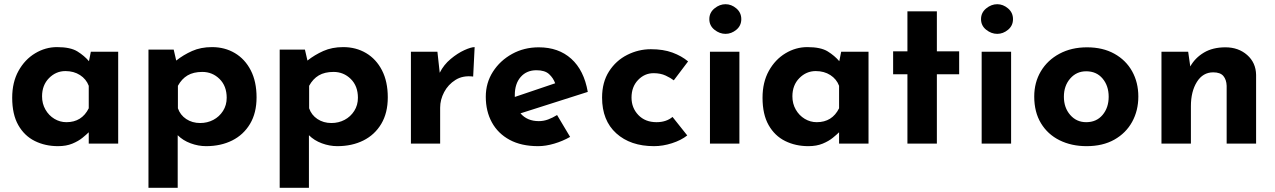

<svg xmlns="http://www.w3.org/2000/svg" viewBox="-20 -683 6065 913"><path d="M256 12Q195 12 145.5 -12.5Q96 -37 67 -88Q38 -139 38 -218Q38 -292 68 -346Q98 -400 147 -429.5Q196 -459 251 -459Q315 -459 348 -438.5Q381 -418 403 -392L412 -437H542V0H402V-54Q392 -44 372.5 -28Q353 -12 324 0Q295 12 256 12ZM296 -102Q369 -102 402 -168V-275Q390 -307 360.5 -326Q331 -345 291 -345Q246 -345 213 -311.5Q180 -278 180 -225Q180 -190 196 -162Q212 -134 238.5 -118Q265 -102 296 -102Z M960 12Q923 12 886.5 -1.5Q850 -15 825 -40V210H686V-447H806L818 -395Q852 -422 893.5 -440.5Q935 -459 988 -459Q1049 -459 1097 -430.5Q1145 -402 1172.5 -348.5Q1200 -295 1200 -220Q1200 -146 1169 -94Q1138 -42 1084 -15Q1030 12 960 12ZM932 -98Q966 -98 994.5 -113Q1023 -128 1040.5 -155.5Q1058 -183 1058 -218Q1058 -274 1024 -307.5Q990 -341 942 -341Q900 -341 872 -324.5Q844 -308 826 -275V-168Q837 -136 865.5 -117Q894 -98 932 -98Z M1584 12Q1547 12 1510.5 -1.5Q1474 -15 1449 -40V210H1310V-447H1430L1442 -395Q1476 -422 1517.5 -440.5Q1559 -459 1612 -459Q1673 -459 1721 -430.5Q1769 -402 1796.5 -348.5Q1824 -295 1824 -220Q1824 -146 1793 -94Q1762 -42 1708 -15Q1654 12 1584 12ZM1556 -98Q1590 -98 1618.5 -113Q1647 -128 1664.5 -155.5Q1682 -183 1682 -218Q1682 -274 1648 -307.5Q1614 -341 1566 -341Q1524 -341 1496 -324.5Q1468 -308 1450 -275V-168Q1461 -136 1489.5 -117Q1518 -98 1556 -98Z M2060 -437 2071 -337Q2090 -375 2123 -402.5Q2156 -430 2188 -444.5Q2220 -459 2237 -459L2230 -319Q2181 -325 2146 -303Q2111 -281 2092 -245Q2073 -209 2073 -171V0H1934V-437Z M2539 12Q2459 12 2403.5 -18Q2348 -48 2319 -101Q2290 -154 2290 -223Q2290 -289 2324 -342Q2358 -395 2415 -426.5Q2472 -458 2542 -458Q2636 -458 2696.5 -403.5Q2757 -349 2775 -246L2455 -144Q2487 -107 2542 -107Q2565 -107 2586.5 -115Q2608 -123 2629 -136L2691 -32Q2656 -12 2615.5 0Q2575 12 2539 12ZM2428 -222 2620 -287Q2611 -312 2591 -330.5Q2571 -349 2531 -349Q2484 -349 2456 -317Q2428 -285 2428 -231Q2428 -227 2428 -222Z M3248 -39Q3219 -16 3175.5 -2Q3132 12 3090 12Q2978 12 2910.5 -49Q2843 -110 2843 -219Q2843 -292 2876 -343.5Q2909 -395 2962.5 -422Q3016 -449 3075 -449Q3134 -449 3177.5 -433Q3221 -417 3252 -391L3184 -301Q3170 -312 3145.5 -323.5Q3121 -335 3088 -335Q3045 -335 3014 -302.5Q2983 -270 2983 -219Q2983 -170 3015.5 -136Q3048 -102 3102 -102Q3148 -102 3178 -127Z M3356 -437H3496V0H3356ZM3353 -592Q3353 -623 3377.5 -643Q3402 -663 3430 -663Q3458 -663 3481.5 -643Q3505 -623 3505 -592Q3505 -561 3481.5 -541.5Q3458 -522 3430 -522Q3402 -522 3377.5 -541.5Q3353 -561 3353 -592Z M3824 12Q3763 12 3713.5 -12.5Q3664 -37 3635 -88Q3606 -139 3606 -218Q3606 -292 3636 -346Q3666 -400 3715 -429.5Q3764 -459 3819 -459Q3883 -459 3916 -438.5Q3949 -418 3971 -392L3980 -437H4110V0H3970V-54Q3960 -44 3940.5 -28Q3921 -12 3892 0Q3863 12 3824 12ZM3864 -102Q3937 -102 3970 -168V-275Q3958 -307 3928.5 -326Q3899 -345 3859 -345Q3814 -345 3781 -311.5Q3748 -278 3748 -225Q3748 -190 3764 -162Q3780 -134 3806.5 -118Q3833 -102 3864 -102Z M4295 -629H4435V-439H4541V-330H4435V0H4295V-330H4227V-439H4295Z M4648 -437H4788V0H4648ZM4645 -592Q4645 -623 4669.5 -643Q4694 -663 4722 -663Q4750 -663 4773.5 -643Q4797 -623 4797 -592Q4797 -561 4773.5 -541.5Q4750 -522 4722 -522Q4694 -522 4669.5 -541.5Q4645 -561 4645 -592Z M4898 -224Q4898 -291 4929.5 -344Q4961 -397 5018 -427.5Q5075 -458 5149 -458Q5224 -458 5279 -427.5Q5334 -397 5363.5 -344Q5393 -291 5393 -224Q5393 -157 5363.5 -103.5Q5334 -50 5279 -19Q5224 12 5147 12Q5075 12 5018.5 -16Q4962 -44 4930 -97Q4898 -150 4898 -224ZM5039 -223Q5039 -171 5069 -136.5Q5099 -102 5145 -102Q5194 -102 5223 -136.5Q5252 -171 5252 -223Q5252 -275 5223 -309.5Q5194 -344 5145 -344Q5099 -344 5069 -309.5Q5039 -275 5039 -223Z M5630 -437 5640 -367Q5663 -408 5705 -433Q5747 -458 5807 -458Q5869 -458 5910.5 -421.5Q5952 -385 5953 -327V0H5813V-275Q5812 -304 5797.5 -321.5Q5783 -339 5749 -339Q5700 -339 5671.5 -293.5Q5643 -248 5643 -178V0H5503V-437Z"/></svg>

Font: Reem Kufi
Style: Bold
Weight: 700
Designer: Khaled Hosny
Version: Version 1.001